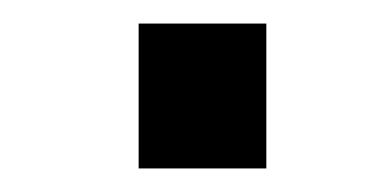

<svg xmlns="http://www.w3.org/2000/svg" viewBox="-20 -143 315 163"><path d="M206.1 0V-123H97.7V0Z"/></svg>

Font: FreeUniversal
Style: Regular
Weight: 400
Version: Version 1.001